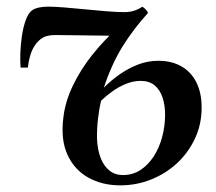

<svg xmlns="http://www.w3.org/2000/svg" viewBox="-20 -547 650 578"><path d="M64 -343.5H42Q40.5 -360.5 41.2 -386.2Q42 -412 46 -439Q50 -466 57.8 -487.2Q65.5 -508.5 78 -517Q86 -522 98 -524.5Q110 -527 125.5 -527Q145 -527 174.8 -524.5Q204.5 -522 237.8 -518.8Q271 -515.5 301.8 -513Q332.5 -510.5 355 -510.5Q371 -510.5 384.5 -515Q398 -519.5 408 -526.5Q410.5 -526 414.2 -522.8Q418 -519.5 421.2 -515.5Q424.5 -511.5 425.5 -508Q382 -460 349.2 -407.5Q316.5 -355 292.5 -283Q314 -304.5 339.8 -322.8Q365.5 -341 395 -352.5Q424.5 -364 456.5 -364Q497 -364 526.2 -347.2Q555.5 -330.5 571.2 -299Q587 -267.5 587 -223Q587 -173 567.2 -130.5Q547.5 -88 513.5 -56.2Q479.5 -24.5 435.2 -6.8Q391 11 342 11Q288 11 246 -12.2Q204 -35.5 183 -81.5Q162 -127.5 171 -195Q176.5 -241.5 199.5 -289.5Q222.5 -337.5 257.5 -381.5Q292.5 -425.5 332 -460.5L326 -439Q314 -439.5 295 -439.8Q276 -440 254.2 -440.2Q232.5 -440.5 211.5 -440.8Q190.5 -441 173.2 -441.2Q156 -441.5 147 -441.5Q121.5 -441.5 107.8 -433Q94 -424.5 83.5 -408Q75.5 -396 70.2 -377Q65 -358 64 -343.5ZM350 -20Q379.5 -20 402.8 -35.2Q426 -50.5 442.8 -76.2Q459.5 -102 468.2 -134.8Q477 -167.5 477 -202Q477 -230 469.5 -253Q462 -276 445.8 -289.8Q429.5 -303.5 403.5 -303.5Q381 -303.5 359 -294.5Q337 -285.5 318 -271.8Q299 -258 284.5 -244Q278.5 -220 275 -189.5Q271.5 -159 272 -129Q273.5 -96 283 -71.5Q292.5 -47 309.5 -33.5Q326.5 -20 350 -20Z"/></svg>

Font: Merriweather 120pt Medium
Style: Italic
Weight: 500
Italic angle: -7.8°
Version: Version 2.101